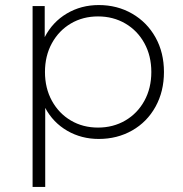

<svg xmlns="http://www.w3.org/2000/svg" viewBox="-20 -546 724 760"><path d="M159 -119V194H109V-522H157V-399Q188 -459 244.5 -492.5Q301 -526 371 -526Q444 -526 503 -492Q562 -458 595.5 -398Q629 -338 629 -261Q629 -184 595.5 -123.5Q562 -63 503 -29.5Q444 4 371 4Q302 4 246 -28.5Q190 -61 159 -119ZM579 -261Q579 -325 551.5 -375Q524 -425 476 -453Q428 -481 368 -481Q308 -481 260.5 -453Q213 -425 185.5 -375Q158 -325 158 -261Q158 -197 185.5 -147Q213 -97 260.5 -69Q308 -41 368 -41Q428 -41 476 -69Q524 -97 551.5 -147Q579 -197 579 -261Z"/></svg>

Font: Goldbeck Next Light
Style: Regular
Weight: 300
Designer: Julieta Ulanovsky
Foundry: Julieta Ulanovsky
Version: Version 7.200